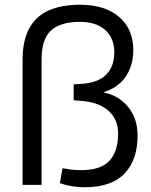

<svg xmlns="http://www.w3.org/2000/svg" viewBox="-20 -778 637 808"><path d="M336 10Q317 10 295.5 7.5Q274 5 256 0L232 -7L243 -70L262 -67Q278 -64 294 -63Q310 -62 322 -62Q404 -62 440.5 -101.5Q477 -141 477 -216Q477 -278 434 -314Q391 -350 315 -354L290 -356V-423L320 -425Q392 -429 426.5 -463.5Q461 -498 461 -558Q461 -617 423 -651.5Q385 -686 316 -686Q234 -686 194.5 -649.5Q155 -613 155 -528V0H75V-526Q75 -606 102.5 -657.5Q130 -709 183.5 -733.5Q237 -758 318 -758Q421 -758 481 -707Q541 -656 541 -566Q541 -525 527 -489.5Q513 -454 485.5 -428.5Q458 -403 416 -390V-389Q458 -381 490.5 -356Q523 -331 541 -293.5Q559 -256 559 -208Q559 -105 504 -47.5Q449 10 336 10Z"/></svg>

Font: REM Light
Style: Regular
Weight: 300
Designer: Octavio Pardo
Foundry: Ashler Design
Version: Version 1.005;gftools[0.9.28]